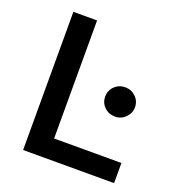

<svg xmlns="http://www.w3.org/2000/svg" viewBox="-127 -807 854 914"><g transform="rotate(20 300.0 -350.0)"><path d="M90 0V-700H210V-102H551V0ZM446 -299Q414 -299 392 -320.5Q370 -342 370 -373Q370 -404 392 -425.5Q414 -447 446 -447Q477 -447 499 -425.5Q521 -404 521 -373Q521 -343 499 -321Q477 -299 446 -299Z"/></g></svg>

Font: Red Hat Mono SemiBold
Style: Regular
Weight: 600
Monospace: yes
Designer: Pentagram, MCKL
Foundry: Pentagram, MCKL
Version: Version 1.023